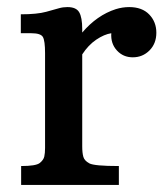

<svg xmlns="http://www.w3.org/2000/svg" viewBox="-20 -525 478 545"><path d="M40 -53.7Q82 -53.7 92.8 -62.3Q103.5 -70.8 105.7 -80.6Q107.9 -90.3 107.9 -105V-374Q107.9 -409.2 101.8 -419.9Q95.7 -430.7 68.8 -430.7H39.1V-484.4Q85.4 -484.4 111.1 -491.5Q136.7 -498.5 147.7 -501.7Q158.7 -504.9 171.4 -504.9Q196.3 -504.9 204.8 -490.2Q213.4 -475.6 213.4 -442.4V-432.6Q255.4 -481.9 308.6 -499Q327.6 -504.9 346.7 -504.9Q383.3 -504.9 403.6 -483.9Q423.8 -462.9 423.8 -432.1Q423.8 -401.4 404.3 -381.8Q384.8 -362.3 356.9 -362.3Q329.6 -362.3 311.8 -381.8Q293.9 -401.4 295.9 -430.7Q275.9 -427.7 253.2 -412.4Q230.5 -397 213.4 -370.6V-109.4Q213.4 -90.8 216.6 -79.8Q219.7 -68.8 233.6 -61.3Q247.6 -53.7 317.4 -53.7V0H40Z"/></svg>

Font: Arbutus Slab
Style: Regular
Weight: 400
Version: Version 1.002; ttfautohint (v0.92) -l 10 -r 16 -G 200 -x 7 -